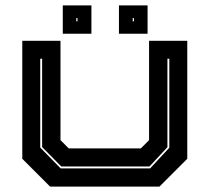

<svg xmlns="http://www.w3.org/2000/svg" viewBox="-20 -691 776 711"><path d="M165.5 0 62.5 -103V-540H204V-172L234.5 -141.5H501.5L532 -172V-540H673.5V-103L570.5 0ZM204.5 -67.5H536L607 -144V-473.5H600V-146L533.5 -74.5H207L136 -146.5V-473.5H129V-144.5ZM420.5 -566V-671H526.5V-566ZM212.5 -566V-671H318.5V-566ZM262.5 -612H267V-624H262.5ZM471.5 -612H476V-624H471.5Z"/></svg>

Font: Tourney Expanded ExtraBold
Style: Regular
Weight: 800
Width: 7
Designer: Tyler Finck
Foundry: Etcetera Type Co
Version: Version 1.010; ttfautohint (v1.8.3)